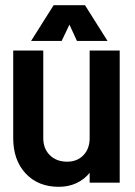

<svg xmlns="http://www.w3.org/2000/svg" viewBox="-20 -705 522 741"><path d="M326 -510H442V0H326V-38Q305 -12 274.5 2Q244 16 207 16Q127 16 79 -35.5Q31 -87 31 -172V-510H147V-172Q147 -131 172.5 -106Q198 -81 239 -81Q278 -81 302 -106Q326 -131 326 -172ZM308 -685 395 -547H277L248 -610L218 -547H100L187 -685Z"/></svg>

Font: Akshar Medium
Style: Regular
Weight: 500
Designer: Tall Chai
Foundry: Tall Chai
Version: Version 1.000